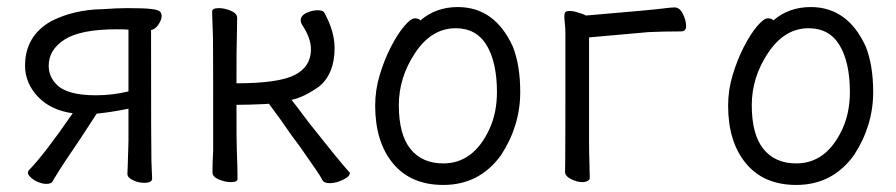

<svg xmlns="http://www.w3.org/2000/svg" viewBox="-20 -506 2540 544"><path d="M111 15Q101 15 88.5 10Q76 5 67.5 -3Q59 -11 59 -16Q59 -20 62 -24Q103 -65 186 -185Q123 -194 87 -232.5Q51 -271 51 -320Q51 -404 125 -446Q190 -479 271 -480Q310 -483 342 -483Q389 -483 409 -480.5Q429 -478 433.5 -473Q438 -468 438 -461Q438 -450 429 -436.5Q420 -423 408 -421Q408 -81 409 -50Q410 -19 411 0Q411 12 388 12Q372 12 356.5 4.5Q341 -3 341 -13L342 -40L344 -106V-198Q295 -188 254 -184L207 -112Q157 -39 136 -4Q132 2 128.5 8.5Q125 15 111 15ZM252 -236Q298 -236 344 -247V-422Q336 -423 311 -423Q208 -423 163 -394Q118 -365 118 -320Q118 -289 140 -267Q169 -236 252 -236Z M914 13Q898 13 893.5 4Q889 -5 876 -24L858 -50Q831 -90 805 -124Q780 -161 742 -212L726 -211Q682 -209 650 -209Q650 -100 651 -79Q653 -34 653 1Q653 10 634 10Q618 10 600 2.5Q582 -5 582 -18Q582 -43 584 -81Q584 -376 583.5 -397Q583 -418 582 -440.5Q581 -463 581 -473Q581 -483 600 -483Q616 -483 634 -475.5Q652 -468 652 -455L651 -396Q650 -378 650 -270Q769 -270 815 -293.5Q861 -317 861 -366Q861 -398 837 -434Q832 -442 832 -448Q832 -462 848.5 -469.5Q865 -477 880 -477Q895 -477 899 -470Q928 -417 928 -370Q928 -296 883 -260Q840 -230 806 -223L821 -204L854 -160Q936 -56 968 -20Q971 -19 971 -15Q971 -6 951.5 3.5Q932 13 914 13Z M1236 18Q1144 18 1093.5 -43Q1043 -104 1043 -207Q1043 -251 1056 -294Q1069 -337 1087.5 -373Q1106 -409 1125 -431.5Q1144 -454 1155 -454Q1168 -454 1171 -448Q1215 -486 1277 -486Q1382 -486 1433 -374Q1454 -321 1454 -245Q1454 -150 1400 -67Q1339 18 1236 18ZM1236 -43Q1322 -43 1367 -141Q1388 -187 1388 -245Q1388 -329 1359 -377.5Q1330 -426 1271 -426Q1203 -426 1156.5 -356.5Q1110 -287 1110 -208Q1110 -125 1143 -84Q1176 -43 1236 -43Z M1630 10Q1615 10 1598 1.5Q1581 -7 1581 -19Q1581 -31 1581.5 -57Q1582 -83 1582 -411Q1582 -425 1580.5 -438Q1579 -451 1579 -461Q1579 -467 1581.5 -471Q1584 -475 1594 -475Q1603 -475 1613 -472Q1623 -469 1632 -466L1640 -462Q1830 -478 1859 -482Q1882 -485 1891 -485Q1906 -485 1915 -466.5Q1924 -448 1924 -432Q1924 -417 1909 -417Q1857 -417 1817 -415L1649 -400V-107Q1649 -76 1650 -47Q1651 -18 1651 -1Q1651 3 1645 6.5Q1639 10 1630 10Z M2236 18Q2144 18 2093.5 -43Q2043 -104 2043 -207Q2043 -251 2056 -294Q2069 -337 2087.5 -373Q2106 -409 2125 -431.5Q2144 -454 2155 -454Q2168 -454 2171 -448Q2215 -486 2277 -486Q2382 -486 2433 -374Q2454 -321 2454 -245Q2454 -150 2400 -67Q2339 18 2236 18ZM2236 -43Q2322 -43 2367 -141Q2388 -187 2388 -245Q2388 -329 2359 -377.5Q2330 -426 2271 -426Q2203 -426 2156.5 -356.5Q2110 -287 2110 -208Q2110 -125 2143 -84Q2176 -43 2236 -43Z"/></svg>

Font: LXGW WenKai Mono Lite
Style: Regular
Weight: 400
Monospace: yes
Designer: LXGW / Fontworks Inc.
Foundry: LXGW / Fontworks Inc.
Version: Version 1.520; June 14, 2025